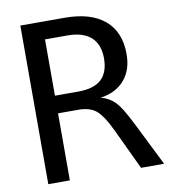

<svg xmlns="http://www.w3.org/2000/svg" viewBox="-82 -799 766 869"><g transform="rotate(-10 301.0 -364.5)"><path d="M69.8 -729H272.9Q393.1 -729 457 -674.8Q489.3 -647.5 505.1 -608.4Q521 -569.3 521 -520Q521 -481.4 511.2 -452.4Q501.5 -423.3 481.9 -400.4Q442.9 -354.5 371.1 -344.2Q390.6 -339.4 407.2 -329.8Q423.8 -320.3 436 -307.6Q449.7 -293.5 465.6 -267.8Q481.4 -242.2 502.9 -199.2L602.1 0H496.1L409.2 -184.1Q390.1 -224.6 373.3 -249.5Q356.4 -274.4 341.8 -285.6Q326.7 -297.4 306.4 -302.7Q286.1 -308.1 263.2 -308.1H168.9V0H69.8ZM276.9 -389.2Q347.7 -389.2 382.3 -420.9Q399.4 -436.5 408.2 -460.9Q417 -485.4 417 -517.1Q417 -548.8 408 -573.2Q398.9 -597.7 380.4 -614.7Q362.8 -630.4 336.2 -639.2Q309.6 -647.9 272.9 -647.9H168.9V-389.2Z"/></g></svg>

Font: Hack
Style: Regular
Weight: 400
Monospace: yes
Designer: Christopher Simpkins
Foundry: Christopher Simpkins
Version: Version 2.019; ttfautohint (v1.4.1) -l 4 -r 80 -G 350 -x 0 -